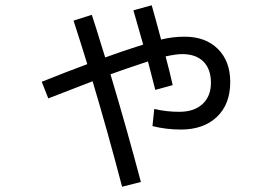

<svg xmlns="http://www.w3.org/2000/svg" viewBox="-20 -647 1040 728"><path d="M485.8 -607.9 555.2 -627Q567.4 -585 590.8 -497.1Q636.7 -508.3 681.2 -507.8Q759.3 -507.8 806.2 -461.4Q853 -415 853 -335.9Q853 -252 802.5 -203.9Q752 -155.8 666 -155.8Q609.9 -155.8 558.1 -168.9L564.9 -233.9Q612.8 -222.7 660.2 -223.1Q716.3 -223.1 748 -252.7Q779.8 -282.2 779.8 -333Q779.8 -384.8 751.5 -413.3Q723.1 -441.9 670.9 -441.9Q647.9 -441.9 607.9 -433.1Q624 -373 634.8 -324.2L568.8 -306.2Q545.9 -397 541 -414.1Q440.9 -380.9 398.9 -365.2Q460.9 -158.2 514.2 43L442.9 61Q389.6 -143.1 331.1 -338.9Q291 -323.7 163.1 -273.9L138.2 -336.9Q228 -373 311 -403.8Q285.2 -487.8 258.8 -568.8L328.1 -590.8Q335.9 -566.9 344.5 -540Q353 -513.2 363 -480Q373 -446.8 378.9 -429.2Q440.9 -452.1 522.9 -478Q520 -488.8 485.8 -607.9Z"/></svg>

Font: WebKoruri
Style: Regular
Weight: 400
Foundry: lindwurm / mohemohe
Version: Version 1.00